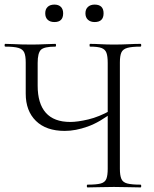

<svg xmlns="http://www.w3.org/2000/svg" viewBox="-25 -816 670 836"><path d="M444 -542Q444 -571 438.5 -586Q433 -601 417 -607Q401 -613 367 -613Q365 -613 365 -619Q365 -625 367 -625Q388 -625 414 -623.5Q440 -622 471 -622Q504 -622 534 -623.5Q564 -625 587 -625Q590 -625 590 -619Q590 -613 587 -613Q549 -613 529.5 -607.5Q510 -602 503.5 -587.5Q497 -573 497 -544V-81Q497 -52 503.5 -37Q510 -22 529.5 -17Q549 -12 587 -12Q590 -12 590 -6Q590 0 587 0Q564 0 534 -1Q504 -2 471 -2Q437 -2 408 -1Q379 0 356 0Q353 0 353 -6Q353 -12 356 -12Q395 -12 413.5 -17Q432 -22 438 -37Q444 -52 444 -81ZM467 -329Q410 -284 357 -265Q304 -246 257 -246Q176 -246 131.5 -289.5Q87 -333 87 -408V-544Q87 -573 80.5 -587.5Q74 -602 55 -607.5Q36 -613 -2 -613Q-5 -613 -5 -619Q-5 -625 -2 -625Q14 -625 32 -624Q50 -623 70.5 -622.5Q91 -622 112 -622Q143 -622 169.5 -623.5Q196 -625 216 -625Q219 -625 219 -619Q219 -613 216 -613Q167 -613 153 -599Q139 -585 139 -542V-443Q139 -365 174.5 -325Q210 -285 281 -285Q313 -285 359.5 -296Q406 -307 458 -336ZM212 -720Q193 -720 182.5 -730Q172 -740 172 -758Q172 -776 182.5 -786Q193 -796 212 -796Q230 -796 240 -786Q250 -776 250 -758Q250 -720 212 -720ZM387 -720Q369 -720 358 -730Q347 -740 347 -758Q347 -776 358 -786Q369 -796 387 -796Q426 -796 426 -758Q426 -720 387 -720Z"/></svg>

Font: Cormorant Garamond Light
Style: Regular
Weight: 300
Designer: Christian Thalmann (Catharsis Fonts)
Foundry: Catharsis Fonts
Version: Version 4.001